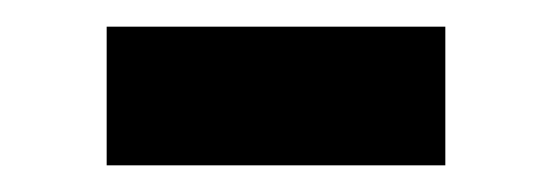

<svg xmlns="http://www.w3.org/2000/svg" viewBox="-20 -343 414 144"><path d="M60 -219V-323H314V-219Z"/></svg>

Font: Chivo Medium
Style: Regular
Weight: 500
Designer: Hector Gatti
Foundry: Omnibus-Type
Version: Version 2.002